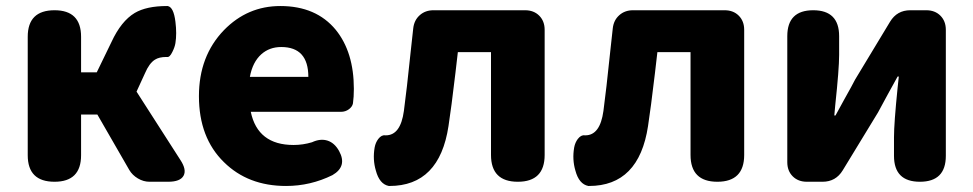

<svg xmlns="http://www.w3.org/2000/svg" viewBox="-20 -603 3229 637"><path d="M161 0Q72 0 72 -88V-481Q72 -569 161 -569Q249 -569 249 -481V-363H301L350 -464Q382 -533 427 -560Q466 -583 534 -583Q535 -583 536 -583Q556 -580 562 -531Q567 -491 562 -460Q560 -447 552 -431Q543 -412 534 -414Q533 -414 532 -414Q508 -414 494 -405Q475 -393 461 -360L433 -299L578 -73Q600 -40 589 -20Q578 0 538 0H528H476Q456 0 437.5 -11Q419 -22 409 -39L303 -223H249V-88Q249 0 161 0Z M929 14Q803 14 723 -65Q640 -146 640 -284Q640 -417 723 -503Q801 -583 910 -583Q1029 -583 1094 -504Q1154 -430 1154 -308Q1154 -281 1151 -260Q1149 -249 1137.5 -240.5Q1126 -232 1111 -232H979H812Q835 -122 954 -122Q985 -122 1015 -131Q1043 -144 1066.5 -136.5Q1090 -129 1105 -102Q1133 -51 1083 -22Q1010 14 929 14ZM809 -348H906H1003Q1003 -447 913 -447Q874 -447 847 -423Q818 -397 809 -348Z M1270 14Q1239 8 1227 -37Q1216 -74 1223 -114Q1226 -130 1235 -142Q1246 -156 1258 -154Q1259 -154 1260 -154Q1309 -154 1320 -235Q1329 -301 1343 -436Q1348 -485 1351 -509Q1354 -536 1372.5 -552.5Q1391 -569 1418 -569H1572H1722Q1751 -569 1769 -551Q1787 -533 1787 -504V-89Q1787 0 1698 0Q1609 0 1609 -89V-430H1499Q1496 -407 1491 -361Q1477 -243 1468 -185Q1438 14 1272 14Q1271 14 1270 14Z M1932 14Q1901 8 1889 -37Q1878 -74 1885 -114Q1888 -130 1897 -142Q1908 -156 1920 -154Q1921 -154 1922 -154Q1971 -154 1982 -235Q1991 -301 2005 -436Q2010 -485 2013 -509Q2016 -536 2034.5 -552.5Q2053 -569 2080 -569H2234H2384Q2413 -569 2431 -551Q2449 -533 2449 -504V-89Q2449 0 2360 0Q2271 0 2271 -89V-430H2161Q2158 -407 2153 -361Q2139 -243 2130 -185Q2100 14 1934 14Q1933 14 1932 14Z M2657 0Q2628 0 2610 -18Q2592 -36 2592 -65V-483Q2592 -569 2678 -569Q2764 -569 2764 -483V-421Q2764 -374 2751 -253Q2749 -231 2748 -220H2752Q2760 -235 2781 -273Q2808 -321 2817 -339L2933 -531Q2956 -569 3000 -569H3053Q3082 -569 3100 -551Q3118 -533 3118 -504V-284V-86Q3118 0 3032 0Q2946 0 2946 -86V-148Q2946 -194 2958 -312Q2961 -337 2962 -349H2958Q2949 -333 2926 -291Q2902 -246 2893 -230L2776 -38Q2753 0 2709 0Z"/></svg>

Font: GenSenRounded TW H
Style: Regular
Weight: 900
Version: Version 1.501;PS 1;hotconv 16.6.51;makeotf.lib2.5.65220